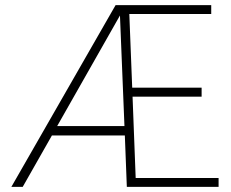

<svg xmlns="http://www.w3.org/2000/svg" viewBox="-20 -731 903 751"><path d="M510.7 -34.7H835V0H476.1L468.3 -201.2H183.1L68.8 0H24.4L432.1 -710.9H806.2V-676.3H485.8L497.1 -388.2H768.6V-353H498.5ZM203.6 -237.8H466.8L449.2 -670.4Z"/></svg>

Font: Robert Sans ExtraLight
Style: Regular
Weight: 250
Designer: Christian Robertson (extended by Adam Twardoch)
Foundry: Google
Version: Version 12.135;April 2, 2019;FontCreator 11.5.0.2425 64-bit;